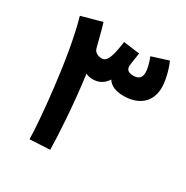

<svg xmlns="http://www.w3.org/2000/svg" viewBox="-159 -815 921 952"><g transform="rotate(30 302.0 -339.5)"><path d="M252 -2C251 -77 242 -249 219 -419C231 -413 244 -410 260 -410C290 -410 320 -423 340 -455C356 -429 387 -415 433 -415C518 -415 577 -461 577 -545C577 -583 565 -636 545 -682L450 -652C460 -628 470 -594 470 -570C470 -547 462 -526 424 -526C397 -526 384 -537 384 -557C384 -570 391 -605 395 -636L302 -648C288 -540 270 -522 245 -522C229 -522 205 -529 199 -553L186 -603C179 -631 172 -658 164 -683L47 -651C105 -453 137 -80 137 4Z"/></g></svg>

Font: Noto Sans Arabic UI Semi
Style: Regular
Weight: 600
Designer: Nadine Chahine - Monotype Design Team
Foundry: Monotype Imaging Inc.
Version: Version 1.900